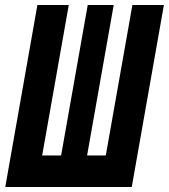

<svg xmlns="http://www.w3.org/2000/svg" viewBox="-20 -745 673 765"><path d="M129 -725H254L148 -125.5H223.5L329.5 -725H433L327 -125.5H401.5L507.5 -725H633L505 0H1Z"/></svg>

Font: JuliaMono ExtraBoldItalic
Style: Regular
Weight: 800
Italic angle: -9°
Monospace: yes
Designer: cormullion
Foundry: corm
Version: Version 0.049; ttfautohint (v1.8.4)